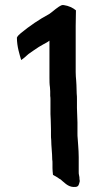

<svg xmlns="http://www.w3.org/2000/svg" viewBox="-20 -742 395 761"><path d="M47 -593C47 -557 58 -525 64 -504L76 -513C82 -518 87 -523 93 -528C103 -535 123 -549 134 -556L153 -567C162 -572 169 -575 176 -581V-435C176 -422 176 -408 178 -396L179 -380V-362C180 -357 180 -352 180 -346V-290L181 -269C181 -256 182 -243 182 -230V-208C182 -201 182 -194 183 -187C183 -163 187 -135 187 -110C188 -105 188 -100 188 -94V-76C188 -68 189 -59 190 -49L209 -38C212 -35 216 -33 220 -31L229 -23C242 -12 255 1 279 -1C293 -2 293 -13 296 -23C296 -26 296 -29 295 -32C296 -42 291 -51 292 -61V-119C292 -135 291 -149 290 -164L288 -192C287 -200 287 -207 287 -214V-257C287 -276 285 -295 285 -314V-349C285 -356 285 -364 284 -371C284 -382 283 -393 283 -405L282 -422C281 -432 280 -445 280 -456V-639C280 -659 281 -683 281 -701C269 -711 253 -719 232 -722H226C208 -715 192 -698 176 -687C135 -665 97 -639 63 -611C57 -606 50 -600 47 -593Z"/></svg>

Font: Hussar Pisanka
Style: Regular
Weight: 400
Designer: Robert Jablonski
Foundry: Cannot Into Space Fonts
Version: Version 1.070